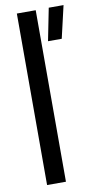

<svg xmlns="http://www.w3.org/2000/svg" viewBox="-91 -842 453 882"><g transform="rotate(-10 136.0 -400.5)"><path d="M54.5 0V-800H142.5V0ZM173.5 -650 203.5 -801H272.5L237.5 -650Z"/></g></svg>

Font: Big Shoulders Text Thin Medium
Style: Regular
Weight: 500
Version: Version 2.002